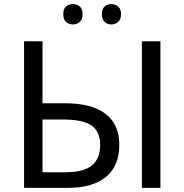

<svg xmlns="http://www.w3.org/2000/svg" viewBox="-20 -915 898 935"><path d="M561 -209Q561 -107.9 496.8 -54Q432.6 0 308.1 0H97.2V-713.9H187V-412.1H296.9Q426.3 -412.1 493.7 -360.8Q561 -309.6 561 -209ZM187 -76.2H299.8Q386.7 -76.2 427.2 -109.1Q467.8 -142.1 467.8 -209Q467.8 -274.4 425.8 -303.7Q383.8 -333 287.1 -333H187ZM761.2 0H670.9V-713.9H761.2ZM288.1 -846.2Q288.1 -872.1 301.8 -883.5Q315.4 -895 335 -895Q354 -895 368.2 -883.5Q382.3 -872.1 382.3 -846.2Q382.3 -820.3 368.2 -808.1Q354 -795.9 335 -795.9Q315.4 -795.9 301.8 -808.1Q288.1 -820.3 288.1 -846.2ZM476.1 -846.2Q476.1 -872.1 489.7 -883.5Q503.4 -895 522 -895Q541 -895 555.2 -883.5Q569.3 -872.1 569.3 -846.2Q569.3 -820.3 555.2 -808.1Q541 -795.9 522 -795.9Q503.4 -795.9 489.7 -808.1Q476.1 -820.3 476.1 -846.2Z"/></svg>

Font: Noto Sans Southeast Asian
Style: Regular
Weight: 400
Designer: Monotype Design Team
Foundry: Monotype Imaging Inc.
Version: Version 1.06 uh; ttfautohint (v1.4.1)